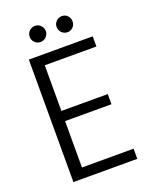

<svg xmlns="http://www.w3.org/2000/svg" viewBox="-157 -945 818 1031"><g transform="rotate(-20 251.5 -429.5)"><path d="M150 -642V-381H415V-323H150V-58H445V0H80V-700H445V-642ZM172 -767Q153 -767 139.5 -780.5Q126 -794 126 -813Q126 -832 139.5 -845.5Q153 -859 172 -859Q191 -859 204.5 -845.5Q218 -832 218 -813Q218 -794 204.5 -780.5Q191 -767 172 -767ZM326 -767Q307 -767 293.5 -780.5Q280 -794 280 -813Q280 -832 293.5 -845.5Q307 -859 326 -859Q345 -859 358 -845.5Q371 -832 371 -813Q371 -794 358 -780.5Q345 -767 326 -767Z"/></g></svg>

Font: A Bank Premium Light
Style: Regular
Weight: 300
Designer: Ninad Kale (Devanagari), Jonny Pinhorn (Latin), Htun Naung (Myanmar)
Foundry: Indian Type Foundry
Version: 4.004